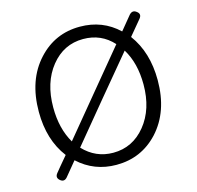

<svg xmlns="http://www.w3.org/2000/svg" viewBox="-88 -642 770 752"><g transform="rotate(-15 297.0 -265.5)"><path d="M67 13Q51 0 64 -16L82 -38L114 -76Q56 -152 56 -266Q56 -395 128 -473Q196 -547 297 -547Q389 -547 453 -486L499 -542Q513 -557 528 -545Q545 -533 531 -516L481 -456Q538 -379 538 -266Q538 -138 466 -60Q398 13 297 13Q207 13 142 -47L95 10Q82 25 67 13ZM297 -36Q376 -36 428 -100Q480 -164 480 -264Q480 -351 443 -411L309 -250L176 -89Q226 -36 297 -36ZM151 -121 284 -282 418 -444Q370 -497 297 -497Q218 -497 166.5 -433Q115 -369 115 -268Q115 -182 151 -121Z"/></g></svg>

Font: GenSenRounded TW L
Style: Regular
Weight: 300
Version: Version 1.501;PS 1;hotconv 16.6.51;makeotf.lib2.5.65220